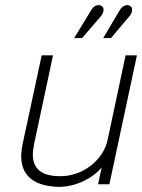

<svg xmlns="http://www.w3.org/2000/svg" viewBox="-20 -716 552 746"><path d="M372 -653Q378 -660 380.5 -667.5Q383 -675 382 -682Q381 -689 374 -693Q367 -697 359.5 -696Q352 -695 345.5 -690Q339 -685 334 -676L268 -568H299ZM483 -653Q489 -660 491.5 -667.5Q494 -675 493 -682Q492 -689 485 -693Q479 -697 471.5 -696Q464 -695 457 -690Q450 -685 445 -676L381 -568H411ZM375 -65 361 0H405L512 -501H468L398 -172Q392 -144 376.5 -120Q361 -96 338.5 -77Q316 -58 288.5 -46.5Q261 -35 231 -32Q185 -29 155 -40.5Q125 -52 113.5 -80.5Q102 -109 113 -159L186 -501H142L68 -157Q60 -119 63.5 -90.5Q67 -62 80.5 -42.5Q94 -23 114.5 -11.5Q135 0 160.5 5Q186 10 214 10Q244 9 273 0Q302 -9 328.5 -25.5Q355 -42 375 -65Z"/></svg>

Font: Advent Pro Light
Style: Italic
Weight: 300
Italic angle: -12°
Version: Version 3.000